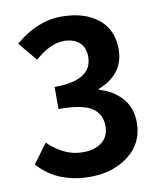

<svg xmlns="http://www.w3.org/2000/svg" viewBox="-85 -822 760 905"><g transform="rotate(-10 294.5 -370.0)"><path d="M274.4 13.7Q117.2 13.7 26.4 -88.9L94.7 -181.6Q171.9 -106.4 259.8 -106.4Q317.4 -106.4 351.6 -133.3Q385.7 -160.2 385.7 -209Q385.7 -267.6 340.8 -297.4Q295.9 -327.1 181.6 -327.1V-432.6Q362.3 -432.6 362.3 -545.9Q362.3 -588.9 336.4 -613.3Q310.5 -637.7 262.7 -638.7Q193.4 -637.7 123 -573.2L47.9 -663.1Q153.3 -753.9 269.5 -753.9Q378.9 -753.9 444.3 -702.1Q509.8 -650.4 509.8 -556.6Q509.8 -436.5 385.7 -387.7V-382.8Q452.1 -364.3 493.2 -317.4Q534.2 -270.5 534.2 -201.2Q534.2 -102.5 459 -44.4Q383.8 13.7 274.4 13.7Z"/></g></svg>

Font: Gen Shin Gothic Bold
Style: Bold
Weight: 700
Designer: [Source Han Sans]
Ryoko NISHIZUKA  (kana & ideographs); Paul D. Hunt (Latin, Greek & Cyrillic); Wenlong ZHANG  (bopomofo
Version: Version 1.002.20150607